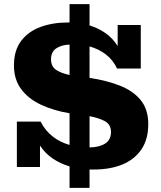

<svg xmlns="http://www.w3.org/2000/svg" viewBox="-20 -802 774 922"><path d="M61 0V-218H175Q197 -175 232.5 -147Q268 -119 314 -106V-258Q237 -271 177 -299Q117 -327 82 -373.5Q47 -420 47 -488Q47 -560 81.5 -605.5Q116 -651 174.5 -672.5Q233 -694 305 -694Q310 -694 314 -694V-782H410V-680Q452 -667 486.5 -643Q521 -619 545 -581V-682H656V-473H542Q523 -514 488.5 -540.5Q454 -567 410 -579V-428Q491 -416 555 -391Q619 -366 655.5 -321.5Q692 -277 692 -206Q692 -133 659 -84.5Q626 -36 567.5 -12Q509 12 431 12Q420 12 410 12V100H314V-3Q270 -16 233.5 -40.5Q197 -65 172 -103V0ZM225 -517Q225 -482 251 -465.5Q277 -449 314 -442V-588Q273 -586 249 -569Q225 -552 225 -517ZM513 -168Q513 -205 482 -221Q451 -237 410 -244V-94Q458 -95 485.5 -113Q513 -131 513 -168Z"/></svg>

Font: Montagu Slab 16pt
Style: Bold
Weight: 700
Designer: Florian Karsten
Foundry: Florian Karsten
Version: Version 1.000; ttfautohint (v1.8.3)